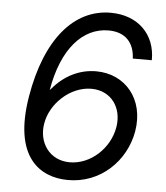

<svg xmlns="http://www.w3.org/2000/svg" viewBox="-53 -784 730 842"><g transform="rotate(5 312.0 -363.5)"><path d="M275.6 9.9C420.1 11.4 529.8 -96.6 552.6 -228.7C576.7 -372.2 487.2 -475.9 359.4 -475.9C285.9 -475.9 218.8 -441.8 169 -382.1L163.4 -376.4C194.6 -561.1 285.2 -659.1 397.7 -659.1C475.1 -659.1 511.7 -611.9 514.2 -545.5H598C599.4 -659.1 521 -737.2 400.6 -737.2C238.6 -737.2 117.9 -595.2 75.3 -340.9C29.8 -69.6 153.4 8.9 275.6 9.9ZM152 -227.3C166.2 -316.8 252.8 -397.7 345.2 -397.7C431.8 -397.7 483 -326.7 468.8 -240.1C453.1 -144.9 369.3 -68.2 278.4 -68.2C188.9 -68.2 137.8 -143.5 152 -227.3Z"/></g></svg>

Font: Magic Ui Pro
Style: Italic
Weight: 400
Italic angle: -9.39999°
Designer: Stefan Endress, Andreas Faust
Version: Version 1.000;FEAKit 1.0